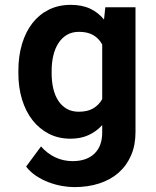

<svg xmlns="http://www.w3.org/2000/svg" viewBox="-20 -558 640 786"><path d="M55.2 -268.1Q55.2 -328.1 70.1 -377.9Q85 -427.7 112.8 -463.4Q140.6 -499 180.2 -518.6Q219.7 -538.1 269.5 -538.1Q315.9 -538.1 349.1 -522.5Q382.3 -506.8 405.8 -478L411.1 -528.3H534.7V-17.1Q534.7 36.6 516.4 78.6Q498 120.6 465.1 149.4Q432.1 178.2 386 193.1Q339.8 208 284.2 208Q260.3 208 232.9 203.1Q205.6 198.2 178.7 188Q151.9 177.7 127.9 161.9Q104 146 86.9 124L147.9 41.5Q173.8 70.8 206.5 86.2Q239.3 101.6 277.3 101.6Q334.5 101.6 366.5 71Q398.4 40.5 398.4 -15.6V-45.9Q374.5 -19.5 342.5 -4.9Q310.5 9.8 268.6 9.8Q219.2 9.8 179.9 -10.5Q140.6 -30.8 112.8 -66.4Q85 -102.1 70.1 -151.1Q55.2 -200.2 55.2 -257.8ZM191.4 -257.8Q191.4 -224.6 198 -196Q204.6 -167.5 218.3 -146.2Q231.9 -125 252.9 -112.8Q273.9 -100.6 302.7 -100.6Q338.4 -100.6 361.6 -114.3Q384.8 -127.9 398.4 -152.3V-376Q384.8 -400.9 361.6 -414.3Q338.4 -427.7 303.7 -427.7Q274.9 -427.7 253.9 -415.3Q232.9 -402.8 219 -381.1Q205.1 -359.4 198.2 -330.3Q191.4 -301.3 191.4 -268.1Z"/></svg>

Font: TypoPRO Roboto Mono
Style: Bold
Weight: 700
Designer: Google
Version: Version 2.000986; 2015; ttfautohint (v1.3)